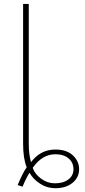

<svg xmlns="http://www.w3.org/2000/svg" viewBox="-20 -741 442 994"><path d="M149.4 127.9Q160.2 160.2 192.9 184.1Q225.6 208 264.6 208Q307.6 208 334 188Q360.4 168 360.4 135.7Q360.4 100.6 335 79.1Q309.6 57.6 266.6 57.6Q198.2 57.6 149.4 127.9ZM71.3 216.8Q99.6 150.4 118.2 125Q99.6 80.1 99.6 2.9V-720.7H128.9V2.9Q128.9 58.6 140.6 98.6Q189.5 33.2 266.6 33.2Q325.2 33.2 357.4 63.5Q389.6 93.8 389.6 134.8Q389.6 177.7 355.5 205.6Q321.3 233.4 266.6 233.4Q223.6 233.4 188 210.4Q152.3 187.5 132.8 153.3Q114.3 182.6 96.7 225.6Z"/></svg>

Font: Gothic A1 Thin
Style: Regular
Weight: 250
Designer: HanYang I&C Co.,Ltd.
Foundry: HanYang I&C Co.,Ltd.
Version: Version 2.50